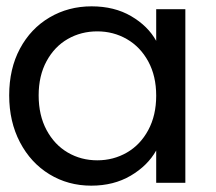

<svg xmlns="http://www.w3.org/2000/svg" viewBox="-20 -577 681 606"><path d="M269 -557Q341 -557 394 -526Q447 -495 473 -448V-548H565V0H473V-102Q446 -54 392.5 -22.5Q339 9 268 9Q195 9 136 -27Q77 -63 43 -128Q9 -193 9 -276Q9 -360 43 -423.5Q77 -487 136.5 -522Q196 -557 269 -557ZM287 -478Q236 -478 194 -454Q152 -430 127 -384Q102 -338 102 -276Q102 -213 127 -166.5Q152 -120 194 -95.5Q236 -71 287 -71Q338 -71 380.5 -95.5Q423 -120 448 -166.5Q473 -213 473 -275Q473 -337 448 -383Q423 -429 380.5 -453.5Q338 -478 287 -478Z"/></svg>

Font: Poppins A&M
Style: Regular-A&M
Weight: 400
Designer: Ninad Kale (Devanagari), Jonny Pinhorn (Latin)
Foundry: Indian Type Foundry
Version: 4.004